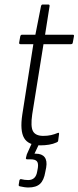

<svg xmlns="http://www.w3.org/2000/svg" viewBox="-20 -637 348 852"><path d="M160 8Q106 8 87 -24.5Q68 -57 79 -129L128 -441H71Q64 -441 65 -448L70 -476Q72 -483 78 -483H137L162 -610Q164 -617 169 -617H194Q201 -617 200 -610L180 -483H303Q310 -483 308 -475L303 -448Q302 -441 295 -441H173L123 -130Q115 -75 126.5 -54.5Q138 -34 172 -34Q191 -34 206.5 -37.5Q222 -41 236 -47Q243 -50 242 -42L238 -12Q237 -7 231 -5Q216 2 197.5 5Q179 8 160 8ZM106 195Q97 195 87.5 193.5Q78 192 69 190Q62 189 63 183L66 164Q68 157 74 158Q82 160 89.5 161Q97 162 105 162Q139 162 145 124L148 108Q151 87 143.5 78.5Q136 70 116 70H101Q94 70 95 64Q96 60 97 56Q98 52 99 48L125 -10Q128 -17 132 -17H155Q159 -17 160 -15.5Q161 -14 159 -10L133 45H139Q166 45 178 60.5Q190 76 185 106L181 126Q175 163 157.5 179Q140 195 106 195Z"/></svg>

Font: Sofia Sans Condensed Light
Style: Italic
Weight: 300
Italic angle: -9°
Version: Version 4.100